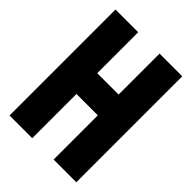

<svg xmlns="http://www.w3.org/2000/svg" viewBox="-207 -814 915 915"><g transform="rotate(45 250.0 -357.0)"><path d="M25 0V-714H178V-438H322V-714H475V0H322V-298H178V0Z"/></g></svg>

Font: Noto Sans Mono ExtraCondensed Black
Style: Regular
Weight: 900
Width: 2
Designer: Monotype Design Team
Foundry: Monotype Imaging Inc.
Version: Version 2.014